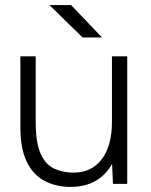

<svg xmlns="http://www.w3.org/2000/svg" viewBox="-20 -721 594 753"><path d="M423 0 419 -92V-500H479V0ZM60 -244V-500H120V-244ZM120 -244Q120 -161 139.5 -118Q159 -75 193 -59.5Q227 -44 268 -44Q339 -44 379 -96.5Q419 -149 419 -243H456Q456 -163 433 -106Q410 -49 366 -18.5Q322 12 257 12Q200 12 155 -11.5Q110 -35 85 -86.5Q60 -138 60 -221V-244ZM304 -574 174 -701H259L380 -574Z"/></svg>

Font: Figtree Light
Style: Regular
Weight: 300
Designer: Erik Kennedy
Foundry: Erik Kennedy
Version: Version 2.001;gftools[0.9.30]